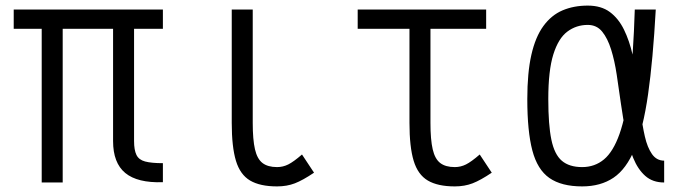

<svg xmlns="http://www.w3.org/2000/svg" viewBox="-20 -652 2440 686"><path d="M562 -1Q471 2 427.5 -34Q384 -70 384 -148V-618H562V-549H29V-618H562V-549H459V-148Q459 -116 467.5 -98.5Q476 -81 498.5 -75Q521 -69 562 -69ZM129 0V-593H204V0Z M970 14Q909 14 873.5 -7Q838 -28 823 -77.5Q808 -127 808 -213V-618H883V-213Q883 -153 891 -118.5Q899 -84 918 -69.5Q937 -55 970 -55Q991 -55 1010 -64.5Q1029 -74 1059 -100L1102 -35Q1062 -8 1033.5 3Q1005 14 970 14Z M1605 14Q1544 14 1508.5 -7Q1473 -28 1458 -77.5Q1443 -127 1443 -213V-593H1518V-213Q1518 -153 1526 -118.5Q1534 -84 1553 -69.5Q1572 -55 1605 -55Q1626 -55 1645 -64.5Q1664 -74 1694 -100L1737 -35Q1697 -8 1668.5 3Q1640 14 1605 14ZM1258 -549V-618H1717V-549Z M2353 -78V0Q2312 0 2285.5 -23.5Q2259 -47 2242.5 -87.5Q2226 -128 2216 -178Q2206 -228 2198.5 -281.5Q2191 -335 2183.5 -385Q2176 -435 2163.5 -475Q2151 -515 2131.5 -539Q2112 -563 2080 -563Q2039 -563 2007 -539Q1975 -515 1957 -457.5Q1939 -400 1939 -298Q1939 -206 1950 -153Q1961 -100 1987.5 -77.5Q2014 -55 2060 -55Q2105 -55 2138 -82.5Q2171 -110 2193.5 -173.5Q2216 -237 2229.5 -346Q2243 -455 2248 -618H2323Q2313 -437 2295.5 -315Q2278 -193 2248 -120.5Q2218 -48 2172 -17Q2126 14 2060 14Q1986 14 1943 -16Q1900 -46 1882 -114.5Q1864 -183 1864 -298Q1864 -392 1878.5 -456Q1893 -520 1921.5 -559Q1950 -598 1990 -615Q2030 -632 2080 -632Q2128 -632 2159 -609Q2190 -586 2209.5 -546Q2229 -506 2240 -457Q2251 -408 2257 -355Q2263 -302 2269 -253Q2275 -204 2284 -164.5Q2293 -125 2309.5 -101.5Q2326 -78 2353 -78Z"/></svg>

Font: Victor Mono
Style: Regular
Weight: 400
Monospace: yes
Designer: Rune Bjørnerås
Version: Version 1.561;gftools[0.9.30]